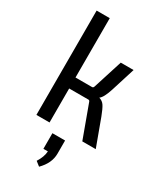

<svg xmlns="http://www.w3.org/2000/svg" viewBox="-227 -754 905 1076"><g transform="rotate(30 225.5 -215.5)"><path d="M148 0H63V-675H148V-291H255Q263 -291 266 -301L326 -490H409L361 -337Q341 -274 320 -260Q343 -253 355 -234.5Q367 -216 383 -174L447 0H360L283 -210Q280 -220 273 -220H148ZM192 145V44H274V129Q274 191 221 244L193 222Q219 181 221 145Z"/></g></svg>

Font: Gemunu Libre Medium
Style: Regular
Weight: 500
Designer: Puspanada Ekanayake, Sola Matas, Pathum Egodawatta, Kosala Senevirathne
Foundry: mooniak
Version: Version 1.100